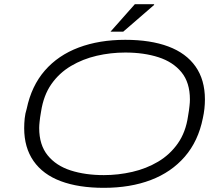

<svg xmlns="http://www.w3.org/2000/svg" viewBox="-20 -889 1069 921"><path d="M478 12Q357 12 271.5 -20Q186 -52 141 -116.5Q96 -181 96 -274Q96 -298 98.5 -321.5Q101 -345 108 -367Q131 -477 195 -550.5Q259 -624 357.5 -661Q456 -698 581 -698Q702 -698 787.5 -666Q873 -634 918 -570Q963 -506 963 -412Q963 -390 960.5 -367Q958 -344 953 -322Q931 -212 866.5 -137.5Q802 -63 703.5 -25.5Q605 12 478 12ZM478 -49Q547 -49 614.5 -64.5Q682 -80 738.5 -113.5Q795 -147 833 -201Q871 -255 882 -332Q885 -348 886.5 -360Q888 -372 889 -381Q890 -390 890.5 -397.5Q891 -405 891 -412Q891 -493 850.5 -542.5Q810 -592 740 -614.5Q670 -637 581 -637Q511 -637 444 -621.5Q377 -606 320.5 -572.5Q264 -539 226.5 -485.5Q189 -432 177 -354Q174 -339 172.5 -326.5Q171 -314 170 -305.5Q169 -297 168.5 -289Q168 -281 168 -275Q168 -194 208.5 -144Q249 -94 319 -71.5Q389 -49 478 -49ZM510 -737 627 -869H718L720 -866L571 -737Z"/></svg>

Font: Archivo Expanded ExtraLight
Style: Italic
Weight: 250
Width: 7
Italic angle: -10°
Designer: Hector Gatti
Foundry: Omnibus-Type
Version: Version 2.001